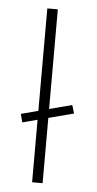

<svg xmlns="http://www.w3.org/2000/svg" viewBox="-49 -661 351 692"><g transform="rotate(5 127.0 -314.5)"><path d="M94 -629H132V0H94ZM40 -212 32 -242 214 -290 223 -260Z"/></g></svg>

Font: Smooch Sans Thin Light
Style: Regular
Weight: 300
Version: Version 1.010